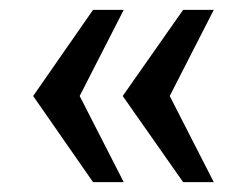

<svg xmlns="http://www.w3.org/2000/svg" viewBox="-20 -531 499 388"><path d="M47 -337 168 -511H230L141 -337L230 -163H168ZM228 -337 350 -511H412L323 -337L412 -163H350Z"/></svg>

Font: Chivo
Style: Bold
Weight: 700
Designer: Hector Gatti
Foundry: Omnibus-Type
Version: Version 1.007;PS 001.007;hotconv 1.0.88;makeotf.lib2.5.64775